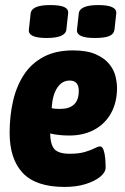

<svg xmlns="http://www.w3.org/2000/svg" viewBox="-20 -730 494 758"><path d="M235 8Q122 8 70 -47Q18 -102 18 -206Q18 -272 31.5 -331Q45 -390 74.5 -435Q104 -480 152 -505.5Q200 -531 268 -531Q324 -531 358.5 -515.5Q393 -500 411.5 -477Q430 -454 436 -428.5Q442 -403 442 -383Q442 -326 418.5 -283.5Q395 -241 352.5 -218Q310 -195 254 -195Q232 -195 213.5 -197Q195 -199 178 -203Q179 -158 195.5 -140.5Q212 -123 256 -123Q291 -123 315 -130Q339 -137 353 -144.5Q367 -152 375 -152Q384 -152 389 -137.5Q394 -123 395.5 -103.5Q397 -84 397 -69Q397 -50 376 -32.5Q355 -15 318.5 -3.5Q282 8 235 8ZM217 -300Q291 -300 291 -371Q291 -412 255 -412Q225 -412 206 -383.5Q187 -355 184 -303Q192 -301 200.5 -300.5Q209 -300 217 -300ZM354 -580Q280 -580 284 -613L291 -677Q295 -710 368 -710Q442 -710 439 -677L432 -613Q430 -596 412 -588Q394 -580 354 -580ZM164 -580Q90 -580 94 -613L101 -677Q105 -710 178 -710Q217 -710 234 -702Q251 -694 249 -677L242 -613Q238 -580 164 -580Z"/></svg>

Font: Asap Condensed Condensed ExtraBold
Style: Italic
Weight: 800
Width: 3
Italic angle: -6°
Designer: Pablo Cosgaya
Foundry: Omnibus-Type
Version: Version 3.001; ttfautohint (v1.8.4.7-5d5b)